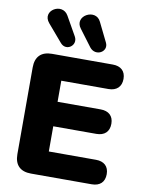

<svg xmlns="http://www.w3.org/2000/svg" viewBox="-99 -990 801 1058"><g transform="rotate(10 302.0 -460.5)"><path d="M149 0H489C534 0 561 -24 561 -69C561 -113 534 -137 489 -137H225V-278H466C511 -278 538 -302 538 -347C538 -391 511 -415 466 -415H225V-533H489C534 -533 561 -558 561 -602C561 -646 534 -670 489 -670H149C89 -670 57 -638 57 -578V-92C57 -32 89 0 149 0ZM282 -833 351 -741C387 -696 454 -734 431 -782L378 -890C345 -960 230 -899 282 -833ZM105 -833 187 -737C222 -696 282 -739 256 -786L196 -892C158 -960 50 -897 105 -833Z"/></g></svg>

Font: SN Pro Heavy
Style: Regular
Weight: 800
Designer: Tobias Whetton
Foundry: Supernotes
Version: Version 1.001;Glyphs 3.2 (3249)